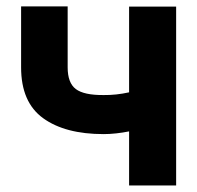

<svg xmlns="http://www.w3.org/2000/svg" viewBox="-20 -566 602 586"><path d="M517.6 -545.9V0H374V-165Q354.5 -161.1 334.5 -158.9Q314.5 -156.7 296.4 -156.7Q178.7 -156.7 111.6 -205.3Q44.4 -253.9 44.4 -360.4V-546.4H186.5V-360.4Q186.5 -313 211.4 -294.2Q236.3 -275.4 296.4 -275.9Q334 -275.4 374 -284.2V-545.9Z"/></svg>

Font: Inter Tight
Style: Bold
Weight: 700
Designer: Rasmus Andersson
Foundry: rsms
Version: Version 3.004; ttfautohint (v1.8.4.7-5d5b)